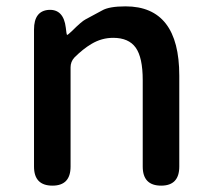

<svg xmlns="http://www.w3.org/2000/svg" viewBox="-20 -584 664 604"><path d="M145 0Q87 0 87 -60V-491Q87 -550 134 -553Q180 -555 187 -497L189 -481Q190 -474 191.5 -474Q193 -474 206 -486Q237 -517 249 -523Q275 -537 301 -551Q323 -564 375 -564Q544 -564 544 -346V-60Q544 0 487 0Q429 0 429 -60V-332Q429 -403 407 -434Q385 -465 336 -465Q300 -465 268 -446Q241 -430 214 -403Q202 -390 202 -372V-60Q202 0 145 0Z"/></svg>

Font: Resource Han Rounded TW Medium
Style: Regular
Weight: 500
Designer: Cyano Hao (round all glyphs); Ryoko NISHIZUKA 西塚涼子 (kana, bopomofo & ideographs); Paul D. Hunt (Latin, Greek & Cyrillic)
Foundry: Cyano Hao
Version: 0.990